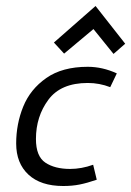

<svg xmlns="http://www.w3.org/2000/svg" viewBox="-20 -612 438 641"><path d="M34 0ZM34 -133Q34 -198 57.5 -256Q81 -314 134.5 -351.5Q188 -389 273 -389Q322 -389 370 -367L348 -321Q312 -335 273 -335Q183 -335 141.5 -279Q100 -223 100 -148Q100 -90 131.5 -69Q163 -48 214 -48Q252 -48 291 -62L303 -12Q271 -1 246 4Q221 9 191 9Q116 9 75 -29Q34 -67 34 -133ZM359 -432 292 -515 194 -433 160 -470 299 -592 398 -466Z"/></svg>

Font: Cambay Devanagari
Style: Italic
Weight: 400
Italic angle: -11°
Designer: Pooja Saxena
Foundry: Pooja Saxena
Version: Version 1.018;PS 001.018;hotconv 1.0.70;makeotf.lib2.5.58329